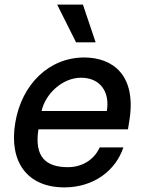

<svg xmlns="http://www.w3.org/2000/svg" viewBox="-20 -802 634 833"><path d="M259.2 11C387.1 11 482.2 -62.5 515.3 -162.6H412.6C388.5 -108.7 335.9 -76.7 274.9 -76.7C179 -76.7 128.2 -121.1 146.7 -240.8H535.2L541.2 -278.4C573.2 -475.9 469.5 -552.6 345.2 -552.6C193.5 -552.6 73.9 -436.8 46.2 -269.2C17.8 -99.8 98.4 11 259.2 11ZM160.5 -320.3C175.4 -392 248.9 -464.8 331.7 -464.8C414.1 -464.8 457.7 -403.8 443.5 -320.3ZM228 -782 310 -618.3H394.9L339.8 -782Z"/></svg>

Font: Margiela Sans Medium
Style: Italic
Weight: 500
Italic angle: -9.39999°
Designer: Stefan Endress, Andreas Faust
Version: Version 1.100;FEAKit 1.0